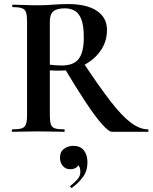

<svg xmlns="http://www.w3.org/2000/svg" viewBox="-20 -648 750 944"><path d="M530 0Q515 0 481.5 -37.5Q448 -75 401 -146Q354 -217 295 -316L387 -344Q467 -223 523.5 -150Q580 -77 624 -44.5Q668 -12 708 -12Q710 -12 710 -6Q710 0 708 0Q638 0 594 0Q550 0 530 0ZM315 -628Q407 -628 456.5 -594.5Q506 -561 506 -501Q506 -442 473 -396.5Q440 -351 388.5 -326Q337 -301 280 -301Q266 -301 251.5 -301Q237 -301 225 -302V-81Q225 -52 230 -37Q235 -22 250 -17Q265 -12 296 -12Q298 -12 298 -6Q298 0 296 0Q270 0 238 -1Q206 -2 168 -2Q132 -2 99.5 -1Q67 0 41 0Q38 0 38 -6Q38 -12 41 -12Q72 -12 87 -17Q102 -22 107.5 -37Q113 -52 113 -81V-544Q113 -573 108 -587.5Q103 -602 88 -607.5Q73 -613 42 -613Q40 -613 40 -619Q40 -625 42 -625Q68 -625 100 -623.5Q132 -622 168 -622Q201 -622 240.5 -625Q280 -628 315 -628ZM392 -463Q392 -522 380 -553Q368 -584 347 -595.5Q326 -607 299 -607Q259 -607 242 -592Q225 -577 225 -542V-330Q239 -328 255 -327Q271 -326 283 -326Q342 -326 367 -358.5Q392 -391 392 -463ZM334 275Q330 277 326.5 272.5Q323 268 327 265Q345 251 360 234.5Q375 218 375 198Q375 175 366 166Q357 157 343 156L370 137Q371 160 359.5 172Q348 184 324 184Q303 184 289 168Q275 152 275 127Q275 98 295 83.5Q315 69 340 69Q375 69 392.5 91.5Q410 114 410 150Q410 192 388 222Q366 252 334 275Z"/></svg>

Font: Cormorant Garamond Light
Style: Bold
Weight: 700
Version: Version 4.001